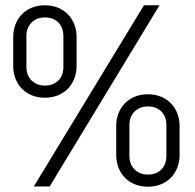

<svg xmlns="http://www.w3.org/2000/svg" viewBox="-20 -706 739 727"><path d="M270 -456V-566C270 -632 225 -686 150 -686C75 -686 30 -632 30 -566V-456C30 -390 75 -336 150 -336C225 -336 270 -390 270 -456ZM168 0 584 -686H525L108 0ZM220 -570V-452C220 -413 196 -382 150 -382C106 -382 80 -413 80 -452V-570C80 -609 106 -640 150 -640C196 -640 220 -609 220 -570ZM660 -119V-229C660 -295 615 -349 540 -349C465 -349 420 -295 420 -229V-119C420 -53 465 1 540 1C615 1 660 -53 660 -119ZM610 -233V-115C610 -76 586 -45 540 -45C496 -45 470 -76 470 -115V-233C470 -272 496 -303 540 -303C586 -303 610 -272 610 -233Z"/></svg>

Font: Chivo Light
Style: Regular
Weight: 300
Designer: Hector Gatti
Foundry: Omnibus-Type
Version: Version 1.003;PS 001.003;hotconv 1.0.70;makeotf.lib2.5.58329